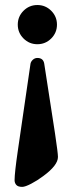

<svg xmlns="http://www.w3.org/2000/svg" viewBox="-20 -727 297 765"><path d="M38.1 -8.8Q38.1 -38.1 50.8 -125L101.6 -473.6Q103.5 -482.4 111.3 -489.3Q119.1 -496.1 128.9 -496.1Q152.3 -496.1 156.2 -473.6L199.2 -195.3Q210.9 -117.2 210.9 -101.6Q210.9 -68.4 152.3 -25.4Q128.9 -7.8 104.5 4.9Q80.1 17.6 68.4 17.6Q51.8 17.6 44.9 9.8Q38.1 2 38.1 -8.8ZM73.7 -573.7Q50.8 -596.7 50.8 -628.9Q50.8 -661.1 73.7 -684.1Q96.7 -707 128.9 -707Q161.1 -707 184.1 -684.1Q207 -661.1 207 -628.9Q207 -596.7 184.1 -573.7Q161.1 -550.8 128.9 -550.8Q96.7 -550.8 73.7 -573.7Z"/></svg>

Font: Monomakh Unicode TT
Style: Medium
Weight: 500
Designer: Alexey Kryukov, Aleksandr Andreev
Version: Version 1.1